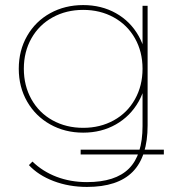

<svg xmlns="http://www.w3.org/2000/svg" viewBox="-20 -540 719 757"><path d="M323 197Q252 197 191.5 174Q131 151 94 111L108 97Q148 136 203 157Q258 178 323 178Q435 178 488.5 124.5Q542 71 542 -43V-209L552 -269L542 -329V-517H562V-46Q562 78 503 137.5Q444 197 323 197ZM298 50H626V69H298ZM308 -17Q236 -17 178 -49.5Q120 -82 87 -139.5Q54 -197 54 -269Q54 -341 87 -398.5Q120 -456 178 -488Q236 -520 308 -520Q380 -520 437 -488Q494 -456 526.5 -398.5Q559 -341 559 -269Q559 -197 526.5 -139.5Q494 -82 437 -49.5Q380 -17 308 -17ZM308 -36Q375 -36 428.5 -65.5Q482 -95 512 -148.5Q542 -202 542 -269Q542 -336 512 -389Q482 -442 428.5 -471.5Q375 -501 308 -501Q241 -501 187.5 -471.5Q134 -442 104 -389Q74 -336 74 -269Q74 -202 104 -148.5Q134 -95 187.5 -65.5Q241 -36 308 -36Z"/></svg>

Font: Montserrat
Style: Regular
Weight: 400
Designer: Julieta Ulanovsky
Foundry: Julieta Ulanovsky
Version: Version 8.000